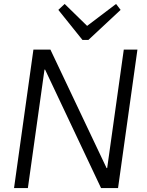

<svg xmlns="http://www.w3.org/2000/svg" viewBox="-20 -951 745 971"><path d="M675 -700 577 0H491L208 -599H205L121 0H51L149 -700H235L519 -101H522L606 -700ZM590 -901 427 -749H397L275 -901L307 -931L435 -806H402L567 -931Z"/></svg>

Font: Pathway Extreme 28pt Light
Style: Italic
Weight: 300
Italic angle: -8°
Designer: Eduardo Rodriguez Tunni
Foundry: Eduardo Rodriguez Tunni
Version: Version 1.001;gftools[0.9.26]